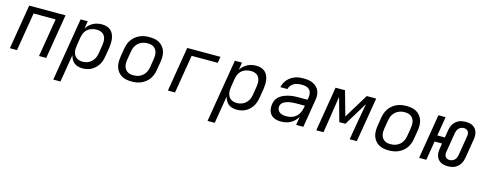

<svg xmlns="http://www.w3.org/2000/svg" viewBox="-29 -1239 5457 2164"><g transform="rotate(15 2700.0 -156.5)"><path d="M32 0 118 -520H542L456 0H372L446 -447H189L115 0Z M596 215 718 -520H801L787 -433Q801 -455 821.5 -474Q842 -493 866 -505.5Q890 -518 915.5 -523Q941 -528 966 -528Q995 -528 1021.5 -520.5Q1048 -513 1068 -495.5Q1088 -478 1099 -454Q1110 -430 1114.5 -403Q1119 -376 1117.5 -347.5Q1116 -319 1112 -290L1095 -190Q1091 -165 1083 -139.5Q1075 -114 1061 -91Q1047 -68 1027 -48.5Q1007 -29 983 -16Q959 -3 933 2.5Q907 8 882 8Q855 8 829 1.5Q803 -5 783.5 -20.5Q764 -36 751.5 -58.5Q739 -81 733 -106L680 215ZM862 -65Q879 -65 897.5 -69Q916 -73 933 -81.5Q950 -90 964.5 -103.5Q979 -117 989 -133Q999 -149 1005 -166.5Q1011 -184 1014 -202L1030 -302Q1033 -321 1033.5 -340Q1034 -359 1030 -377Q1026 -395 1017 -410.5Q1008 -426 993.5 -436Q979 -446 960.5 -450.5Q942 -455 923 -455Q906 -455 888 -451.5Q870 -448 853 -441Q836 -434 821 -422Q806 -410 795.5 -394.5Q785 -379 778.5 -361.5Q772 -344 769 -327L753 -227Q750 -207 749 -187Q748 -167 752 -148.5Q756 -130 765 -113.5Q774 -97 789 -86Q804 -75 823 -70Q842 -65 862 -65Z M1454 8Q1423 8 1392.5 2.5Q1362 -3 1336.5 -18Q1311 -33 1293 -56Q1275 -79 1266 -107.5Q1257 -136 1257 -167Q1257 -198 1262 -230L1278 -330Q1283 -357 1292.5 -384Q1302 -411 1319 -435Q1336 -459 1359.5 -477.5Q1383 -496 1409.5 -507.5Q1436 -519 1464 -523.5Q1492 -528 1519 -528Q1551 -528 1581.5 -522.5Q1612 -517 1637 -502Q1662 -487 1680.5 -464Q1699 -441 1708 -412.5Q1717 -384 1717 -353Q1717 -322 1712 -290L1695 -190Q1691 -163 1681 -136Q1671 -109 1654 -85Q1637 -61 1613.5 -42.5Q1590 -24 1563.5 -12.5Q1537 -1 1509 3.5Q1481 8 1454 8ZM1455 -65Q1473 -65 1492 -68.5Q1511 -72 1528.5 -80.5Q1546 -89 1561.5 -102Q1577 -115 1587.5 -131.5Q1598 -148 1604.5 -166Q1611 -184 1614 -202L1630 -302Q1633 -322 1633.5 -341Q1634 -360 1629.5 -378Q1625 -396 1615 -411.5Q1605 -427 1590 -437Q1575 -447 1556.5 -451Q1538 -455 1518 -455Q1500 -455 1481.5 -451.5Q1463 -448 1445 -439.5Q1427 -431 1412 -418Q1397 -405 1386 -388.5Q1375 -372 1369 -354Q1363 -336 1360 -318L1343 -218Q1340 -198 1339.5 -179Q1339 -160 1343.5 -142Q1348 -124 1358.5 -108.5Q1369 -93 1383.5 -83Q1398 -73 1417 -69Q1436 -65 1455 -65Z M1876 0 1962 -520H2350L2338 -447H2033L1959 0Z M2396 215 2518 -520H2601L2587 -433Q2601 -455 2621.5 -474Q2642 -493 2666 -505.5Q2690 -518 2715.5 -523Q2741 -528 2766 -528Q2795 -528 2821.5 -520.5Q2848 -513 2868 -495.5Q2888 -478 2899 -454Q2910 -430 2914.5 -403Q2919 -376 2917.5 -347.5Q2916 -319 2912 -290L2895 -190Q2891 -165 2883 -139.5Q2875 -114 2861 -91Q2847 -68 2827 -48.5Q2807 -29 2783 -16Q2759 -3 2733 2.5Q2707 8 2682 8Q2655 8 2629 1.5Q2603 -5 2583.5 -20.5Q2564 -36 2551.5 -58.5Q2539 -81 2533 -106L2480 215ZM2662 -65Q2679 -65 2697.5 -69Q2716 -73 2733 -81.5Q2750 -90 2764.5 -103.5Q2779 -117 2789 -133Q2799 -149 2805 -166.5Q2811 -184 2814 -202L2830 -302Q2833 -321 2833.5 -340Q2834 -359 2830 -377Q2826 -395 2817 -410.5Q2808 -426 2793.5 -436Q2779 -446 2760.5 -450.5Q2742 -455 2723 -455Q2706 -455 2688 -451.5Q2670 -448 2653 -441Q2636 -434 2621 -422Q2606 -410 2595.5 -394.5Q2585 -379 2578.5 -361.5Q2572 -344 2569 -327L2553 -227Q2550 -207 2549 -187Q2548 -167 2552 -148.5Q2556 -130 2565 -113.5Q2574 -97 2589 -86Q2604 -75 2623 -70Q2642 -65 2662 -65Z M3199 8H3198Q3176 8 3153.5 4.5Q3131 1 3112 -8.5Q3093 -18 3078.5 -33.5Q3064 -49 3056.5 -69Q3049 -89 3047.5 -111.5Q3046 -134 3050 -157Q3053 -177 3061 -196.5Q3069 -216 3083.5 -232.5Q3098 -249 3116.5 -260.5Q3135 -272 3154.5 -280Q3174 -288 3194.5 -293.5Q3215 -299 3235 -302Q3255 -305 3275.5 -306Q3296 -307 3316 -307H3423L3428 -339Q3432 -364 3427 -387.5Q3422 -411 3405.5 -427Q3389 -443 3365.5 -448.5Q3342 -454 3317 -454Q3295 -454 3272.5 -450.5Q3250 -447 3229 -436Q3208 -425 3192.5 -406Q3177 -387 3173 -365H3090Q3095 -389 3106 -412Q3117 -435 3134.5 -455Q3152 -475 3174 -489.5Q3196 -504 3220 -513Q3244 -522 3268.5 -525Q3293 -528 3317 -528Q3346 -528 3374 -524Q3402 -520 3426.5 -509Q3451 -498 3470.5 -479.5Q3490 -461 3501 -436.5Q3512 -412 3513.5 -384Q3515 -356 3510 -327L3456 0H3372L3388 -97Q3373 -73 3352 -52Q3331 -31 3305.5 -17.5Q3280 -4 3252.5 2Q3225 8 3199 8ZM3241 -65Q3270 -65 3299.5 -74Q3329 -83 3352.5 -104Q3376 -125 3389 -153Q3402 -181 3407 -210L3411 -234H3316Q3303 -234 3290 -233.5Q3277 -233 3264 -231.5Q3251 -230 3237.5 -228Q3224 -226 3211 -222.5Q3198 -219 3185.5 -213.5Q3173 -208 3161.5 -200Q3150 -192 3142.5 -180Q3135 -168 3133 -155Q3129 -134 3137.5 -114.5Q3146 -95 3162 -84Q3178 -73 3199 -69Q3220 -65 3241 -65Z M3607 0 3693 -520H3803L3883 -235L4057 -520H4167L4080 0H3997L4014 -104Q4028 -186 4043 -267.5Q4058 -349 4072 -430L3905 -156H3834L3758 -430Q3745 -349 3733 -267.5Q3721 -186 3708 -104L3691 0Z M4454 8Q4423 8 4392.5 2.5Q4362 -3 4336.5 -18Q4311 -33 4293 -56Q4275 -79 4266 -107.5Q4257 -136 4257 -167Q4257 -198 4262 -230L4278 -330Q4283 -357 4292.5 -384Q4302 -411 4319 -435Q4336 -459 4359.5 -477.5Q4383 -496 4409.5 -507.5Q4436 -519 4464 -523.5Q4492 -528 4519 -528Q4551 -528 4581.5 -522.5Q4612 -517 4637 -502Q4662 -487 4680.5 -464Q4699 -441 4708 -412.5Q4717 -384 4717 -353Q4717 -322 4712 -290L4695 -190Q4691 -163 4681 -136Q4671 -109 4654 -85Q4637 -61 4613.5 -42.5Q4590 -24 4563.5 -12.5Q4537 -1 4509 3.5Q4481 8 4454 8ZM4455 -65Q4473 -65 4492 -68.5Q4511 -72 4528.5 -80.5Q4546 -89 4561.5 -102Q4577 -115 4587.5 -131.5Q4598 -148 4604.5 -166Q4611 -184 4614 -202L4630 -302Q4633 -322 4633.5 -341Q4634 -360 4629.5 -378Q4625 -396 4615 -411.5Q4605 -427 4590 -437Q4575 -447 4556.5 -451Q4538 -455 4518 -455Q4500 -455 4481.5 -451.5Q4463 -448 4445 -439.5Q4427 -431 4412 -418Q4397 -405 4386 -388.5Q4375 -372 4369 -354Q4363 -336 4360 -318L4343 -218Q4340 -198 4339.5 -179Q4339 -160 4343.5 -142Q4348 -124 4358.5 -108.5Q4369 -93 4383.5 -83Q4398 -73 4417 -69Q4436 -65 4455 -65Z M5143 8Q5121 8 5099 4Q5077 0 5059 -10.5Q5041 -21 5028 -37Q5015 -53 5008.5 -73.5Q5002 -94 5001.5 -116Q5001 -138 5005 -161L5015 -223H4928L4891 0H4807L4893 -520H4977L4940 -297H5028L5043 -387Q5046 -406 5052.5 -425Q5059 -444 5070.5 -461Q5082 -478 5098 -491.5Q5114 -505 5133 -513.5Q5152 -522 5171.5 -525Q5191 -528 5210 -528Q5232 -528 5254 -524Q5276 -520 5294 -509.5Q5312 -499 5325 -483Q5338 -467 5344.5 -446.5Q5351 -426 5351.5 -404Q5352 -382 5348 -359L5311 -133Q5307 -114 5300.5 -95Q5294 -76 5282.5 -59Q5271 -42 5255 -28.5Q5239 -15 5220.5 -6.5Q5202 2 5182.5 5Q5163 8 5144 8Q5143 8 5143 8Q5143 8 5143 8ZM5144 -65Q5159 -65 5174.5 -71Q5190 -77 5202 -88.5Q5214 -100 5220 -115Q5226 -130 5229 -145L5266 -371Q5269 -387 5268 -402.5Q5267 -418 5259.5 -430Q5252 -442 5238.5 -448.5Q5225 -455 5209 -455Q5194 -455 5178.5 -449Q5163 -443 5151 -431.5Q5139 -420 5133 -405Q5127 -390 5124 -375L5087 -149Q5084 -133 5085 -117.5Q5086 -102 5093.5 -90Q5101 -78 5114.5 -71.5Q5128 -65 5144 -65Z"/></g></svg>

Font: Iosevka SS04 Extended Oblique
Style: Regular
Weight: 400
Width: 7
Italic angle: -9°
Monospace: yes
Designer: Belleve Invis
Foundry: Belleve Invis
Version: Version 19.0.0; ttfautohint (v1.8.4)